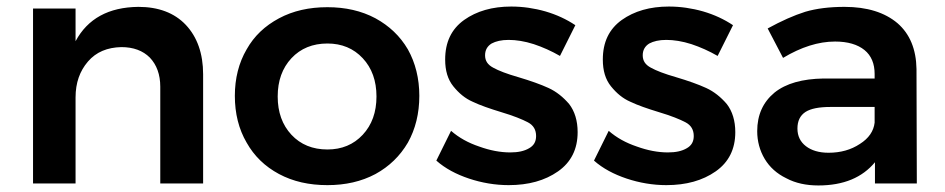

<svg xmlns="http://www.w3.org/2000/svg" viewBox="-20 -561 2888 587"><path d="M548 -485C513 -522 464 -540 403 -540C312 -539 248 -504 211 -435V-535H81V0H211V-263C211 -308 224 -344 249 -373C274 -402 308 -416 351 -417C388 -417 417 -406 438 -385C459 -363 470 -333 470 -296V0H601V-334C601 -397 583 -448 548 -485Z M1128 -505C1085 -528 1036 -539 981 -539C925 -539 876 -528 833 -505C790 -482 757 -451 734 -410C710 -369 698 -321 698 -268C698 -214 710 -166 734 -125C757 -84 790 -52 833 -29C876 -6 925 5 981 5C1036 5 1085 -6 1128 -29C1170 -52 1203 -84 1227 -125C1250 -166 1262 -214 1262 -268C1262 -321 1250 -369 1227 -410C1203 -451 1170 -482 1128 -505ZM871 -383C899 -413 936 -428 981 -428C1025 -428 1061 -413 1089 -383C1117 -353 1131 -314 1131 -266C1131 -218 1117 -179 1089 -149C1061 -119 1025 -104 981 -104C936 -104 899 -119 871 -149C843 -179 829 -218 829 -266C829 -314 843 -353 871 -383Z M1612 -426C1639 -417 1666 -405 1692 -390L1739 -484C1712 -502 1682 -516 1648 -526C1613 -536 1578 -541 1543 -541C1485 -541 1437 -527 1399 -500C1360 -472 1341 -432 1341 -379C1341 -345 1349 -318 1366 -297C1383 -276 1402 -260 1425 -250C1448 -239 1477 -229 1513 -218C1550 -207 1577 -196 1594 -187C1611 -178 1619 -164 1619 -145C1619 -128 1612 -116 1598 -108C1583 -99 1564 -95 1540 -95C1510 -95 1478 -101 1445 -113C1412 -124 1383 -140 1359 -161L1314 -70C1341 -46 1375 -28 1414 -15C1453 -2 1494 5 1535 5C1596 5 1646 -9 1686 -37C1726 -65 1746 -105 1746 -157C1746 -192 1737 -221 1720 -243C1702 -264 1681 -281 1657 -292C1633 -303 1602 -314 1565 -325C1530 -335 1504 -345 1488 -354C1471 -363 1463 -375 1463 -392C1463 -408 1470 -420 1483 -428C1496 -435 1513 -439 1535 -439C1558 -439 1584 -435 1612 -426Z M2094 -426C2121 -417 2148 -405 2174 -390L2221 -484C2194 -502 2164 -516 2130 -526C2095 -536 2060 -541 2025 -541C1967 -541 1919 -527 1881 -500C1842 -472 1823 -432 1823 -379C1823 -345 1831 -318 1848 -297C1865 -276 1884 -260 1907 -250C1930 -239 1959 -229 1995 -218C2032 -207 2059 -196 2076 -187C2093 -178 2101 -164 2101 -145C2101 -128 2094 -116 2080 -108C2065 -99 2046 -95 2022 -95C1992 -95 1960 -101 1927 -113C1894 -124 1865 -140 1841 -161L1796 -70C1823 -46 1857 -28 1896 -15C1935 -2 1976 5 2017 5C2078 5 2128 -9 2168 -37C2208 -65 2228 -105 2228 -157C2228 -192 2219 -221 2202 -243C2184 -264 2163 -281 2139 -292C2115 -303 2084 -314 2047 -325C2012 -335 1986 -345 1970 -354C1953 -363 1945 -375 1945 -392C1945 -408 1952 -420 1965 -428C1978 -435 1995 -439 2017 -439C2040 -439 2066 -435 2094 -426Z M2655 0H2783L2782 -350C2781 -410 2762 -457 2724 -490C2685 -523 2631 -540 2562 -540C2516 -540 2476 -535 2442 -525C2407 -514 2369 -497 2327 -474L2374 -384C2429 -417 2482 -434 2533 -434C2572 -434 2602 -425 2623 -408C2644 -391 2654 -366 2654 -335V-321H2498C2433 -320 2383 -306 2348 -278C2313 -249 2295 -210 2295 -160C2295 -129 2303 -100 2318 -75C2333 -50 2355 -30 2384 -16C2412 -1 2445 6 2482 6C2520 6 2554 0 2583 -12C2612 -24 2636 -42 2655 -65ZM2609 -121C2582 -103 2550 -94 2513 -94C2484 -94 2461 -101 2444 -114C2427 -127 2418 -145 2418 -168C2418 -191 2426 -208 2443 -219C2459 -229 2484 -234 2519 -234H2654V-186C2651 -160 2636 -138 2609 -121Z"/></svg>

Font: Argentum Sans Medium
Style: Regular
Weight: 500
Designer: Julieta Ulanovsky
Foundry: Julieta Ulanovsky
Version: Version 5.001;January 29, 2019;FontCreator 11.5.0.2425 64-bi